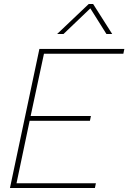

<svg xmlns="http://www.w3.org/2000/svg" viewBox="-20 -945 645 965"><path d="M426 -925H448L544 -774H515L434 -903L299 -774H267ZM178 -699H605L600 -675H201L134 -362H437L432 -338H129L63 -24H462L457 0H30Z"/></svg>

Font: Prompt Thin
Style: Italic
Weight: 250
Italic angle: -12°
Designer: Katatrad Team
Foundry: CadsonDemak
Version: Version 1.001